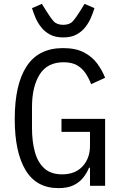

<svg xmlns="http://www.w3.org/2000/svg" viewBox="-20 -958 640 990"><path d="M444 -93H439Q428 -66 409 -42Q390 -18 359.5 -3Q329 12 281 12Q168 12 112 -80.5Q56 -173 56 -344Q56 -523 117.5 -616.5Q179 -710 305 -710Q371 -710 413.5 -687.5Q456 -665 481.5 -630Q507 -595 522 -557L450 -524Q438 -555 421 -580.5Q404 -606 377 -621.5Q350 -637 308 -637Q224 -637 184.5 -574Q145 -511 145 -406V-298Q145 -228 160 -174Q175 -120 209 -89.5Q243 -59 300 -59Q368 -59 406 -100.5Q444 -142 444 -206V-278H297V-345H522V0H444ZM306 -765Q266 -765 238.5 -779.5Q211 -794 192.5 -817.5Q174 -841 163 -867Q152 -893 145 -916L196 -938L217 -904Q240 -867 256.5 -848.5Q273 -830 306 -830Q339 -830 355.5 -848.5Q372 -867 395 -904L416 -938L467 -916Q460 -893 449 -867Q438 -841 419.5 -817.5Q401 -794 373.5 -779.5Q346 -765 306 -765Z"/></svg>

Font: Lilex Nerd Font
Style: Regular
Weight: 400
Designer: Mike Abbink, Paul van der Laan, Pieter van Rosmalen, Mikhael Khrustik
Foundry: Mikhael Khrustik
Version: Version 2.400; ttfautohint (v1.8.4.7-5d5b);Nerd Fonts 3.3.0